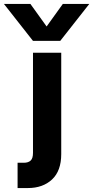

<svg xmlns="http://www.w3.org/2000/svg" viewBox="-120 -767 472 972"><path d="M185 -560H47L-100 -747H34L116 -633L198 -747H332ZM-31 57H0Q23 57 35 46Q47 35 47 7V-500H190V13Q190 98 143.5 141.5Q97 185 21 185H-31Z"/></svg>

Font: Overused Grotesk
Style: Bold
Weight: 700
Version: Version 0.003